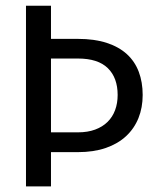

<svg xmlns="http://www.w3.org/2000/svg" viewBox="-20 -662 557 682"><path d="M161.1 -121.6V0H72.3V-641.6H161.1V-523.9H256.8Q315.4 -523.9 358.9 -509.8Q402.3 -495.6 430.7 -469.7Q459 -443.8 472.9 -407Q486.8 -370.1 486.8 -324.7Q486.8 -279.8 471.9 -242.7Q457 -205.6 428 -178.5Q398.9 -151.4 356 -136.5Q313 -121.6 256.8 -121.6ZM161.1 -191.9H256.8Q291.5 -191.9 317.9 -201.7Q344.2 -211.4 362.1 -229Q379.9 -246.6 388.9 -271Q397.9 -295.4 397.9 -324.7Q397.9 -385.7 363 -419.9Q328.1 -454.1 256.8 -454.1H161.1Z"/></svg>

Font: Carlito
Style: Regular
Weight: 400
Designer: Lukasz Dziedzic
Foundry: tyPoland Lukasz Dziedzic
Version: Version 1.103; Beta1; all basic design good, some composites